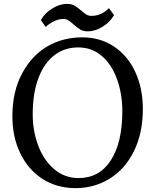

<svg xmlns="http://www.w3.org/2000/svg" viewBox="-20 -958 799 992"><path d="M44 0ZM718 -395Q718 -270 672 -177Q626 -84 546.5 -35Q467 14 371 14Q273 14 199 -34Q125 -82 84.5 -166.5Q44 -251 44 -357Q44 -487 96 -582Q148 -677 233 -723Q311 -765 404 -765Q499 -765 570 -717Q641 -669 679.5 -585Q718 -501 718 -395ZM149 -368Q149 -281 177.5 -205.5Q206 -130 260 -84Q314 -38 386 -38Q493 -38 552.5 -129.5Q612 -221 612 -384Q612 -471 585.5 -546.5Q559 -622 507.5 -667.5Q456 -713 384 -713Q313 -713 260 -672Q207 -631 178 -553Q149 -475 149 -368ZM326 -938Q349 -938 365 -929Q381 -920 400 -903Q416 -889 427 -882.5Q438 -876 453 -876Q503 -876 543 -916L569 -880Q550 -845 511 -820.5Q472 -796 434 -796Q411 -796 395.5 -805Q380 -814 360 -832Q343 -847 332.5 -853.5Q322 -860 307 -860Q283 -860 258 -847.5Q233 -835 216 -819L191 -854Q210 -889 249 -913.5Q288 -938 326 -938Z"/></svg>

Font: Martel DemiBold
Style: Regular
Weight: 600
Designer: Dan Reynolds
Foundry: Dan Reynolds
Version: Version 1.001; ttfautohint (v1.1) -l 5 -r 5 -G 72 -x 0 -D la